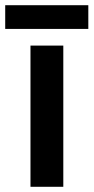

<svg xmlns="http://www.w3.org/2000/svg" viewBox="-36 -717 359 737"><path d="M303 -697H-16V-606H303ZM207 0V-542H81V0Z"/></svg>

Font: Noto Sans Bengali UI SemiBold
Style: Regular
Weight: 600
Designer: Jelle Bosma - Monotype Design Team
Foundry: Monotype Imaging Inc.
Version: Version 2.003